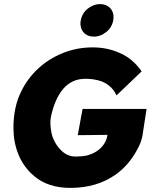

<svg xmlns="http://www.w3.org/2000/svg" viewBox="-20 -904 734 936"><path d="M323 12Q215 12 146.8 -45.2Q78.5 -102.5 56 -193.5Q48 -224 46.5 -256L45.5 -280Q45.5 -382.5 83 -457.5Q114 -521.5 165.8 -569.5Q217.5 -617.5 286 -645.2Q354.5 -673 432 -673Q501.5 -673 561 -647Q626 -620 670.5 -556L548 -439Q527 -485.5 477.5 -506.5Q440.5 -520 397 -520Q330 -520 288.2 -470.8Q246.5 -421.5 228 -333.5Q225.5 -318.5 225.5 -304Q226.5 -278.5 230.8 -257.2Q235 -236 245.5 -215.5Q256 -195 271 -178.5Q304 -141 346.5 -141H356Q378.5 -141 401.5 -145.5Q428 -152 449.5 -165.5Q471 -179 485.5 -199.5Q500 -220 504 -246.5L359 -245L382.5 -373H694.5L676 -252Q676 -247 670.5 -225.5Q665 -204 649 -175Q608 -98 542.5 -52Q451 12 323 12ZM437.5 -725.5Q408.5 -725.5 391 -742.2Q373.5 -759 372 -787Q372 -806 379.5 -824.2Q387 -842.5 400.2 -855.2Q413.5 -868 431.5 -876Q449.5 -884 467 -884Q500.5 -884 520 -861.5Q533.5 -844 533.5 -821.5Q533.5 -796 521 -774.5Q513 -759.5 499 -749Q471 -725.5 437.5 -725.5Z"/></svg>

Font: Lucymar Sans ExtraBold
Style: Italic
Weight: 800
Italic angle: -10°
Foundry: The League of Moveable Type (original font) / Main changes by Cristiano Sobral with portions from Mirco Monsees
Version: Version 2.00;August 30, 2020;FontCreator 13.0.0.2681 64-bit